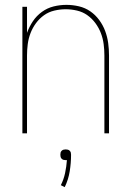

<svg xmlns="http://www.w3.org/2000/svg" viewBox="-20 -548 540 789"><path d="M72 0V-520H91V-413Q100 -438 115 -460.5Q130 -483 152 -499Q174 -515 200 -521.5Q226 -528 253 -528Q279 -528 304.5 -522Q330 -516 351 -501.5Q372 -487 387.5 -466Q403 -445 412 -421Q421 -397 424.5 -371.5Q428 -346 428 -320V0H409V-320Q409 -343 406 -366.5Q403 -390 394.5 -412Q386 -434 372 -453Q358 -472 339 -485.5Q320 -499 296.5 -504.5Q273 -510 250 -510Q227 -510 203.5 -504.5Q180 -499 161 -485.5Q142 -472 128 -453Q114 -434 105.5 -412Q97 -390 94 -366.5Q91 -343 91 -320V0ZM246 221 230 213Q242 189 247.5 163Q253 137 255 110H250Q246 110 241.5 109Q237 108 233.5 104.5Q230 101 229 96.5Q228 92 228 88Q228 83 229 79Q230 75 233.5 71.5Q237 68 241.5 67Q246 66 250 66Q254 66 258.5 67Q263 68 266.5 71.5Q270 75 271 79Q272 83 272 88Q272 122 266.5 156Q261 190 246 221Z"/></svg>

Font: Iosevka Term Curly Thin
Style: Regular
Weight: 100
Designer: Belleve Invis
Foundry: Belleve Invis
Version: Version 32.3.0